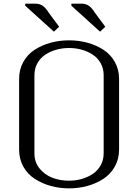

<svg xmlns="http://www.w3.org/2000/svg" viewBox="-20 -1010 748 1040"><path d="M366.7 -979Q366.7 -979 366.7 -990.2H420.9Q444.3 -990.2 461.2 -978.8Q478 -967.3 495.1 -939.5L550.3 -865.2L522 -838.4ZM116.7 -979V-990.2H170.9Q194.3 -990.2 211.2 -978.8Q228 -967.3 245.1 -939.5L300.3 -865.2L272 -838.4ZM541.5 -179.2V-603Q541.5 -638.7 525.6 -667.2Q509.8 -695.8 482.9 -713.6Q456.1 -731.4 423.1 -740.7Q390.1 -750 354 -750Q317.9 -750 284.9 -740.7Q252 -731.4 225.1 -713.6Q198.2 -695.8 182.4 -667.2Q166.5 -638.7 166.5 -603V-179.2Q166.5 -131.8 194.3 -97.4Q222.2 -63 263.7 -47.1Q305.2 -31.2 354 -31.2Q389.6 -31.2 422.9 -40.8Q456.1 -50.3 482.7 -68.1Q509.3 -85.9 525.4 -114.7Q541.5 -143.6 541.5 -179.2ZM625 -582.5V-200.2Q625 -148.4 601.8 -107.4Q578.6 -66.4 540 -41.3Q501.5 -16.1 453.6 -2.9Q405.8 10.3 354 10.3Q302.2 10.3 254.6 -2.9Q207 -16.1 168.2 -41.3Q129.4 -66.4 106.4 -107.4Q83.5 -148.4 83.5 -200.2V-582.5Q83.5 -633.8 106.4 -674.8Q129.4 -715.8 168.2 -740.7Q207 -765.6 254.4 -778.6Q301.8 -791.5 354 -791.5Q406.2 -791.5 453.6 -778.6Q501 -765.6 539.8 -740.7Q578.6 -715.8 601.8 -674.8Q625 -633.8 625 -582.5Z"/></svg>

Font: Resagnicto
Style: Regular
Weight: 500
Version: Version 0.9991